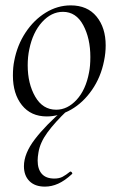

<svg xmlns="http://www.w3.org/2000/svg" viewBox="-20 -419 438 714"><path d="M28 -138Q28 -169 33 -193Q44 -251 75 -298Q106 -345 150 -372Q194 -399 243 -399Q305 -399 339 -357.5Q373 -316 373 -250Q373 -222 367 -193Q355 -132 322 -84.5Q289 -37 244.5 -11.5Q200 14 154 14Q95 14 61.5 -28Q28 -70 28 -138ZM311 -149Q316 -173 316 -207Q316 -276 289.5 -325.5Q263 -375 214 -375Q171 -375 136.5 -337Q102 -299 89 -236Q83 -208 83 -176Q83 -108 111 -59.5Q139 -11 189 -11Q231 -11 265 -48Q299 -85 311 -149ZM69 199Q69 152 109.5 99Q150 46 220 -14L229 -7Q184 36 156.5 73.5Q129 111 123 148Q120 165 120 178Q120 210 135.5 227.5Q151 245 182 245Q200 245 212.5 238.5Q225 232 241 219H242Q245 219 247.5 222.5Q250 226 248 228Q221 253 196.5 264Q172 275 147 275Q110 275 89.5 254.5Q69 234 69 199Z"/></svg>

Font: Cormorant Infant
Style: Italic
Weight: 400
Italic angle: -10°
Designer: Christian Thalmann (Catharsis Fonts)
Foundry: Catharsis Fonts
Version: Version 4.000